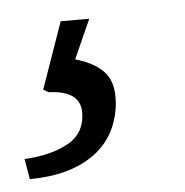

<svg xmlns="http://www.w3.org/2000/svg" viewBox="-51 -49 316 328"><g transform="rotate(-5 107.5 115.0)"><path d="M87 141Q87 104 33 102L24 97L64 -17H113L83 50Q114 59 130 75Q146 91 146 119Q146 131 145 137Q137 191 95.5 219Q54 247 -12 247L-18 212Q27 210 57 193.5Q87 177 87 141Z"/></g></svg>

Font: Andada Pro
Style: Italic
Weight: 400
Italic angle: -7°
Designer: Carolina Giovagnoli
Foundry: Huerta Tipografica
Version: Version 3.005; ttfautohint (v1.8.4)